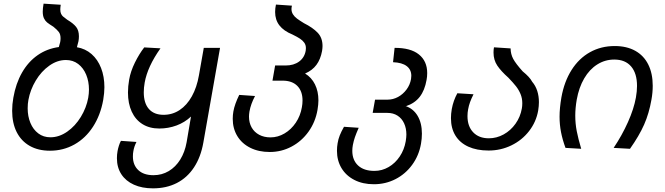

<svg xmlns="http://www.w3.org/2000/svg" viewBox="-20 -812 3640 1051"><path d="M46.5 -205.5Q46.5 -241 53 -277Q66.5 -355 100.5 -414.5Q134.5 -474 185.8 -509.8Q237 -545.5 302 -554.5L309.5 -581.5Q311.5 -592 311.5 -602.5Q311.5 -624 302.2 -636.5Q293 -649 272.5 -665.5Q248.5 -680.5 238 -689Q227.5 -697.5 220.8 -711.5Q214 -725.5 214 -748.5Q214 -766 218.5 -792L312.5 -786Q310 -769.5 310 -760.5Q310 -745.5 314.5 -736.2Q319 -727 324.8 -722Q330.5 -717 348 -704Q381 -684.5 396.5 -665Q412 -645.5 412 -613.5Q412 -598.5 409.5 -586L401 -553.5Q447.5 -545.5 481.2 -516Q515 -486.5 533.2 -439.8Q551.5 -393 551.5 -334.5Q551.5 -304 545 -265Q530 -181.5 489.2 -118.5Q448.5 -55.5 387.5 -21.2Q326.5 13 253.5 13Q189 13 142.5 -13.5Q96 -40 71.2 -89.2Q46.5 -138.5 46.5 -205.5ZM463 -277Q467 -301 467 -321.5Q467 -366 451.8 -403Q436.5 -440 408 -461.8Q379.5 -483.5 341 -483.5Q293.5 -483.5 249.8 -452.5Q206 -421.5 175.8 -371Q145.5 -320.5 135.5 -265Q131.5 -244.5 131.5 -219Q131.5 -175 146.5 -139Q161.5 -103 189.5 -81.8Q217.5 -60.5 256 -60.5Q303.5 -60.5 347.8 -91.2Q392 -122 422.5 -172Q453 -222 463 -277Z M620 54Q620 34 623.5 15Q626 1 630.8 -14.2Q635.5 -29.5 642 -41L727 -35Q714 -9.5 710 15.5Q707.5 28 707.5 44.5Q707.5 91.5 737 119.2Q766.5 147 820 147Q866 147 903.8 124.5Q941.5 102 966.8 61.2Q992 20.5 1001.5 -33L1025.5 -174Q991.5 -142 946.5 -125.2Q901.5 -108.5 852 -108.5Q798.5 -108.5 760 -132.5Q721.5 -156.5 701 -201Q680.5 -245.5 680.5 -305.5Q680.5 -340 687 -376Q695 -422 718.5 -469.5Q742 -517 769.5 -552.5L858.5 -547.5Q787.5 -447.5 772 -360Q767 -332 767 -306.5Q767 -247.5 795 -215.5Q823 -183.5 875.5 -183.5Q924 -183.5 963.5 -209.8Q1003 -236 1030.2 -284.8Q1057.5 -333.5 1069 -400L1095.5 -550H1184.5L1093 -31Q1079 48 1042 104.2Q1005 160.5 948 189.8Q891 219 817.5 219Q757.5 219 713 199Q668.5 179 644.2 141.8Q620 104.5 620 54Z M1254 -161.5Q1254 -182.5 1257.5 -202Q1264.5 -241.5 1289.5 -292.5L1376 -286.5Q1364 -263.5 1356.8 -243.5Q1349.5 -223.5 1345.5 -201.5Q1343 -185.5 1343 -173.5Q1343 -140 1357.5 -114.2Q1372 -88.5 1398.8 -74.2Q1425.5 -60 1460.5 -60Q1501 -60 1537.5 -81.5Q1574 -103 1599.2 -140.5Q1624.5 -178 1632.5 -225Q1636 -243 1636 -262Q1636 -313 1607.5 -341.8Q1579 -370.5 1527 -370.5H1471.5L1486 -453.5H1543.5Q1588 -453.5 1617.5 -475.2Q1647 -497 1653.5 -535Q1654.5 -539.5 1654.5 -548.5Q1654.5 -565.5 1645.8 -578Q1637 -590.5 1622.2 -600.2Q1607.5 -610 1581 -623Q1533 -642.5 1509.5 -673Q1486 -703.5 1486 -746.5Q1486 -765.5 1490.5 -787L1578 -781Q1575.5 -770 1575.5 -763Q1575.5 -746.5 1583.8 -733.5Q1592 -720.5 1605.8 -710.2Q1619.5 -700 1644 -685Q1692 -661 1718.8 -633Q1745.5 -605 1745.5 -560Q1745.5 -549 1743 -533Q1734.5 -487 1712 -456.8Q1689.5 -426.5 1650 -409.5Q1685.5 -388 1704.2 -350Q1723 -312 1723 -262.5Q1723 -240.5 1718 -210.5Q1706.5 -144 1669 -91.5Q1631.5 -39 1576 -9.5Q1520.5 20 1456.5 20Q1396 20 1350 -3Q1304 -26 1279 -67.2Q1254 -108.5 1254 -161.5Z M1824.5 13.5Q1824.5 -8 1828 -27.5Q1831.5 -50 1839.8 -70.8Q1848 -91.5 1863 -118L1943.5 -112.5Q1929.5 -80.5 1922.8 -61Q1916 -41.5 1911.5 -18Q1908.5 -1.5 1908.5 13.5Q1908.5 64.5 1940.2 94Q1972 123.5 2029.5 123.5Q2071 123.5 2107.2 102.5Q2143.5 81.5 2168.2 44.5Q2193 7.5 2201 -39Q2204.5 -61 2204.5 -75.5Q2204.5 -110 2192 -137Q2179.5 -164 2156 -179Q2132.5 -194 2101 -194H2020L2033 -266.5H2101.5Q2131.5 -266.5 2158.8 -281.2Q2186 -296 2205.2 -321.8Q2224.5 -347.5 2230 -379.5Q2231.5 -388.5 2231.5 -397Q2231.5 -431 2206.2 -450.2Q2181 -469.5 2131.5 -471.5L2140 -550Q2227.5 -550.5 2273 -514Q2318.5 -477.5 2318.5 -412Q2318.5 -392.5 2315 -374.5Q2305 -317.5 2277.8 -282.2Q2250.5 -247 2203 -231L2198.5 -232Q2242 -218 2265.8 -178.2Q2289.5 -138.5 2289.5 -80.5Q2289.5 -53 2284.5 -25Q2273 40 2236.2 90.2Q2199.5 140.5 2145 168.5Q2090.5 196.5 2026.5 196.5Q1965.5 196.5 1919.8 173Q1874 149.5 1849.2 108Q1824.5 66.5 1824.5 13.5Z M2448.5 -165.5Q2448.5 -189 2453 -215Q2461.5 -261.5 2483.5 -301.5L2572 -296Q2560 -272 2553 -252.8Q2546 -233.5 2542.5 -213.5Q2539 -195.5 2539 -176.5Q2539 -120.5 2570.2 -87.8Q2601.5 -55 2656 -55Q2698.5 -55 2737 -76.2Q2775.5 -97.5 2802 -134.8Q2828.5 -172 2836.5 -218Q2839 -231 2839 -247Q2839 -274 2829.5 -297Q2820 -320 2804.5 -339.8Q2789 -359.5 2763 -386.5Q2722.5 -422.5 2702 -453.2Q2681.5 -484 2681.5 -524.5Q2681.5 -540.5 2684 -553L2775 -547Q2775.5 -515.5 2789.2 -489.8Q2803 -464 2841 -421.5Q2860.5 -405.5 2873.2 -391.8Q2886 -378 2893.5 -364Q2911.5 -343 2920.8 -314.5Q2930 -286 2930 -252.5Q2930 -232 2926 -207Q2915 -144.5 2876.2 -94.5Q2837.5 -44.5 2779.2 -16.2Q2721 12 2654.5 12Q2590 12 2543.5 -9.2Q2497 -30.5 2472.8 -70.2Q2448.5 -110 2448.5 -165.5Z M3043 -173.5Q3043 -220 3053 -278.5Q3068.5 -365.5 3108.8 -429Q3149 -492.5 3209.5 -526.2Q3270 -560 3345 -560Q3410.5 -560 3457.2 -534Q3504 -508 3528.5 -459Q3553 -410 3553 -342.5Q3553 -304.5 3546 -266.5Q3533 -191.5 3506 -130.2Q3479 -69 3428.5 2.5L3339 -2.5Q3385 -71 3417.5 -143.8Q3450 -216.5 3461 -278.5Q3467 -312.5 3467 -341.5Q3467 -410.5 3434.8 -448.2Q3402.5 -486 3342.5 -486Q3292 -486 3249.5 -459.2Q3207 -432.5 3178 -383Q3149 -333.5 3137 -266.5Q3129 -220 3129 -179Q3129 -136 3137 -94.5Q3145 -53 3161.5 2.5L3075.5 -2.5Q3059 -47.5 3051 -88.8Q3043 -130 3043 -173.5Z"/></svg>

Font: JuliaMono
Style: Italic
Weight: 400
Italic angle: -9°
Monospace: yes
Designer: cormullion
Foundry: corm
Version: Version 0.057; ttfautohint (v1.8.4)